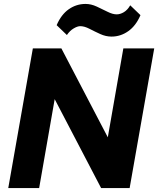

<svg xmlns="http://www.w3.org/2000/svg" viewBox="-20 -956 804 976"><path d="M607 -710H764L639 0H494L258 -452L179 0H22L147 -710H292L528 -258ZM547 -770Q518 -770 489.5 -783Q461 -796 435 -809.5Q409 -823 388 -823Q374 -823 354.5 -811.5Q335 -800 320 -778L268 -828Q291 -882 329.5 -909Q368 -936 415 -936Q443 -936 472 -922.5Q501 -909 527 -896Q553 -883 573 -883Q591 -883 609.5 -894Q628 -905 642 -929L694 -879Q671 -825 632 -797.5Q593 -770 547 -770Z"/></svg>

Font: Livvic
Style: Bold Italic
Weight: 700
Italic angle: -10°
Designer: Jacques Le Bailly, Baron von Fonthausen
Version: Version 1.001; ttfautohint (v1.8.2)